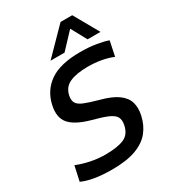

<svg xmlns="http://www.w3.org/2000/svg" viewBox="-207 -964 968 1082"><g transform="rotate(-30 277.5 -423.0)"><path d="M204 -695 362 -856H438L529 -695H445L390 -796L295 -695ZM199 10Q75 10 5 -22L26 -118Q65 -102 112.5 -92Q160 -82 209 -82Q286 -82 328.5 -100Q371 -118 382 -172Q389 -205 377.5 -225Q366 -245 331.5 -259.5Q297 -274 236 -290Q142 -316 106.5 -358Q71 -400 87 -473Q105 -558 173.5 -606Q242 -654 373 -654Q429 -654 476.5 -646Q524 -638 550 -628L530 -532Q460 -561 368 -561Q296 -561 252 -542Q208 -523 197 -473Q191 -444 201 -426Q211 -408 242.5 -395Q274 -382 332 -366Q405 -347 443 -319Q481 -291 491.5 -254.5Q502 -218 492 -172Q480 -116 447 -75Q414 -34 353.5 -12Q293 10 199 10Z"/></g></svg>

Font: Kanit
Style: Italic
Weight: 400
Italic angle: -12°
Designer: Katatrad Team
Foundry: CadsonDemak
Version: Version 2.000; ttfautohint (v1.8.3)